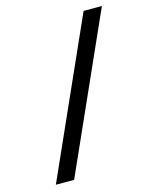

<svg xmlns="http://www.w3.org/2000/svg" viewBox="-128 -871 843 1050"><g transform="rotate(-15 293.0 -346.5)"><path d="M55.7 92.8H159.2L551.8 -786.1H448.2Z"/></g></svg>

Font: Cascadia Code PL
Style: Regular
Weight: 400
Monospace: yes
Designer: Aaron Bell
Foundry: Saja Typeworks
Version: Version 2404.023